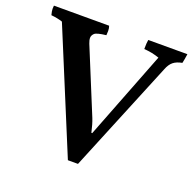

<svg xmlns="http://www.w3.org/2000/svg" viewBox="-117 -799 880 876"><g transform="rotate(20 323.5 -361.5)"><path d="M4 -637Q-1 -656 -1 -666.5Q-1 -677 0 -682H268Q272 -671 272 -658Q272 -645 271 -637Q225 -632 215 -622Q205 -612 205 -600.5Q205 -589 211 -574L340 -260Q350 -235 359 -195H363L529 -622Q496 -634 455 -637Q455 -667 458 -682H648Q644 -654 640 -637Q613 -632 597.5 -619.5Q582 -607 572 -581L350 -41H301L59 -626Q35 -634 4 -637Z"/></g></svg>

Font: Halant SemiBold
Style: Regular
Weight: 600
Designer: Hitesh Malaviya (Devanagari), Satya Rajpurohit (Latin)
Foundry: Indian Type Foundry
Version: Version 1.101;PS 1.0;hotconv 1.0.78;makeotf.lib2.5.61930; tt